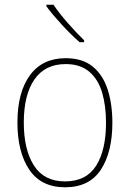

<svg xmlns="http://www.w3.org/2000/svg" viewBox="-20 -851 552 815"><path d="M457 -330Q457 -205 408 -130.5Q359 -56 256 -56Q155 -56 104.5 -130.5Q54 -205 54 -331Q54 -459 107 -531.5Q160 -604 259 -604Q330 -604 373.5 -568.5Q417 -533 437 -471Q457 -409 457 -330ZM81 -331Q81 -216 124 -148.5Q167 -81 256 -81Q346 -81 388 -147.5Q430 -214 430 -330Q430 -402 413.5 -458Q397 -514 359 -546.5Q321 -579 259 -579Q171 -579 126 -513.5Q81 -448 81 -331ZM207 -831Q231 -795 268 -753Q305 -711 337 -680V-672H318Q282 -703 242.5 -746Q203 -789 177 -824V-831Z"/></svg>

Font: Noto Sans Malayalam UI SemiCondensed Thin
Style: Regular
Weight: 100
Width: 4
Designer: Jelle Bosma - Monotype Design Team
Foundry: Monotype Imaging Inc.
Version: Version 2.104; ttfautohint (v1.8.4.7-5d5b)